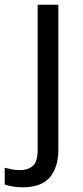

<svg xmlns="http://www.w3.org/2000/svg" viewBox="-75 -556 353 816"><path d="M22 240Q-3 240 -22 236.5Q-41 233 -55 228V157Q-40 161 -24 164Q-8 167 11 167Q43 167 64 149.5Q85 132 85 83V-536H173V80Q173 155 137 197.5Q101 240 22 240Z"/></svg>

Font: Noto Sans Tai Viet
Style: Regular
Weight: 400
Designer: Monotype Design Team
Foundry: Monotype Imaging Inc.
Version: Version 2.003; ttfautohint (v1.8.4.7-5d5b)